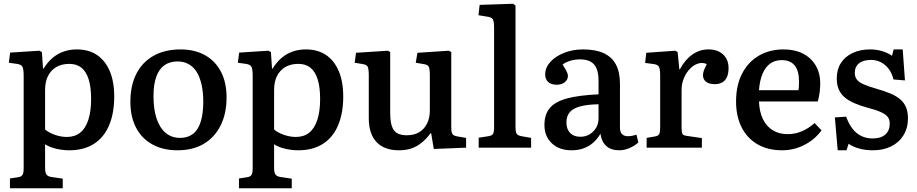

<svg xmlns="http://www.w3.org/2000/svg" viewBox="-20 -786 4883 1022"><path d="M33 216V164L78 157Q93 155 99.5 145Q106 135 106 110V-382Q106 -419 99 -431Q92 -443 70 -446L27 -452L34 -506L189 -516L203 -509L209 -421H212Q234 -456 260 -478Q286 -500 318.5 -511.5Q351 -523 389 -523Q452 -523 496 -493.5Q540 -464 564 -408Q588 -352 588 -272Q588 -183 560.5 -118.5Q533 -54 479.5 -20Q426 14 349 14Q313 14 278 5.5Q243 -3 220 -18V108Q220 132 227 142.5Q234 153 253 156L314 165V216ZM336 -57Q378 -57 406.5 -79.5Q435 -102 450 -147.5Q465 -193 465 -259Q465 -322 452 -363.5Q439 -405 413.5 -425.5Q388 -446 349 -446Q308 -446 279.5 -429Q251 -412 235.5 -381.5Q220 -351 220 -307V-97Q239 -80 271.5 -68.5Q304 -57 336 -57Z M925 14Q848 14 791.5 -17Q735 -48 704.5 -106Q674 -164 674 -244Q674 -332 706.5 -394.5Q739 -457 799 -490Q859 -523 941 -523Q1015 -523 1070 -493Q1125 -463 1155.5 -405.5Q1186 -348 1186 -267Q1186 -181 1154 -117.5Q1122 -54 1064 -20Q1006 14 925 14ZM939 -52Q980 -52 1007.5 -73.5Q1035 -95 1048.5 -138.5Q1062 -182 1062 -244Q1062 -297 1052.5 -337.5Q1043 -378 1025.5 -405Q1008 -432 982.5 -445.5Q957 -459 925 -459Q884 -459 855.5 -439Q827 -419 812 -378Q797 -337 797 -274Q797 -203 814 -153.5Q831 -104 862.5 -78Q894 -52 939 -52Z M1252 216V164L1297 157Q1312 155 1318.5 145Q1325 135 1325 110V-382Q1325 -419 1318 -431Q1311 -443 1289 -446L1246 -452L1253 -506L1408 -516L1422 -509L1428 -421H1431Q1453 -456 1479 -478Q1505 -500 1537.5 -511.5Q1570 -523 1608 -523Q1671 -523 1715 -493.5Q1759 -464 1783 -408Q1807 -352 1807 -272Q1807 -183 1779.5 -118.5Q1752 -54 1698.5 -20Q1645 14 1568 14Q1532 14 1497 5.5Q1462 -3 1439 -18V108Q1439 132 1446 142.5Q1453 153 1472 156L1533 165V216ZM1555 -57Q1597 -57 1625.5 -79.5Q1654 -102 1669 -147.5Q1684 -193 1684 -259Q1684 -322 1671 -363.5Q1658 -405 1632.5 -425.5Q1607 -446 1568 -446Q1527 -446 1498.5 -429Q1470 -412 1454.5 -381.5Q1439 -351 1439 -307V-97Q1458 -80 1490.5 -68.5Q1523 -57 1555 -57Z M2104 14Q2025 14 1984 -30Q1943 -74 1943 -157V-384Q1943 -418 1937.5 -430Q1932 -442 1910 -445L1868 -452L1875 -505L2045 -516L2057 -509V-187Q2057 -142 2065.5 -115.5Q2074 -89 2093.5 -77.5Q2113 -66 2145 -66Q2184 -66 2211 -82Q2238 -98 2253 -128Q2268 -158 2268 -199V-384Q2268 -419 2262.5 -430.5Q2257 -442 2234 -445L2193 -452L2202 -505L2369 -516L2382 -509V-108Q2382 -82 2388.5 -72.5Q2395 -63 2414 -60L2461 -52V0L2289 7L2275 -77H2272Q2249 -46 2224 -26Q2199 -6 2170 4Q2141 14 2104 14Z M2528 0V-53L2580 -61Q2599 -64 2604.5 -73.5Q2610 -83 2610 -111V-638Q2610 -673 2603 -684Q2596 -695 2569 -698L2527 -705L2533 -760L2712 -766L2724 -756V-108Q2724 -87 2729 -76Q2734 -65 2756 -61L2807 -52V0Z M3022 14Q2957 14 2917.5 -23Q2878 -60 2878 -121Q2878 -177 2906.5 -211Q2935 -245 2998 -262Q3061 -279 3166 -284V-356Q3166 -396 3155.5 -421Q3145 -446 3123.5 -458Q3102 -470 3066 -470Q3040 -470 3014 -462Q2988 -454 2975 -442Q2985 -426 2991.5 -414.5Q2998 -403 3000.5 -395.5Q3003 -388 3003 -382Q3003 -362 2986.5 -348.5Q2970 -335 2943 -335Q2914 -335 2898 -349.5Q2882 -364 2882 -390Q2882 -426 2909 -456Q2936 -486 2982 -504.5Q3028 -523 3084 -523Q3150 -523 3193.5 -503Q3237 -483 3258.5 -442.5Q3280 -402 3280 -340V-106Q3280 -83 3291 -72Q3302 -61 3323 -61Q3334 -61 3344.5 -63Q3355 -65 3368 -69L3378 -28Q3359 -10 3331 2Q3303 14 3277 14Q3232 14 3207 -9Q3182 -32 3176 -74Q3159 -45 3137 -26Q3115 -7 3086.5 3.5Q3058 14 3022 14ZM3069 -58Q3097 -58 3118.5 -71Q3140 -84 3153 -106Q3166 -128 3166 -156V-231Q3108 -230 3069.5 -220Q3031 -210 3013 -189Q2995 -168 2995 -134Q2995 -99 3014.5 -78.5Q3034 -58 3069 -58Z M3422 0V-52L3468 -60Q3484 -63 3489 -72.5Q3494 -82 3494 -108V-383Q3494 -417 3488 -429.5Q3482 -442 3460 -445L3414 -451L3420 -505L3574 -516L3587 -509L3596 -417H3599Q3626 -468 3665 -495.5Q3704 -523 3751 -523Q3800 -523 3829 -496Q3858 -469 3858 -424Q3858 -396 3850 -377Q3842 -358 3825.5 -348Q3809 -338 3785 -338Q3754 -338 3738 -351Q3722 -364 3722 -385Q3722 -393 3724 -401.5Q3726 -410 3730.5 -420.5Q3735 -431 3742 -445Q3720 -455 3696.5 -448Q3673 -441 3653 -420.5Q3633 -400 3620.5 -370.5Q3608 -341 3608 -307V-106Q3608 -82 3612.5 -73.5Q3617 -65 3634 -63L3716 -51V0Z M4143 14Q4067 14 4012 -18Q3957 -50 3927.5 -108.5Q3898 -167 3898 -246Q3898 -332 3930 -394Q3962 -456 4019 -489.5Q4076 -523 4152 -523Q4210 -523 4253.5 -501Q4297 -479 4321.5 -438Q4346 -397 4346 -341Q4346 -320 4343 -295.5Q4340 -271 4333 -246H4020Q4022 -191 4041 -152Q4060 -113 4093.5 -92.5Q4127 -72 4172 -72Q4213 -72 4249 -87.5Q4285 -103 4316 -131L4353 -92Q4317 -43 4261.5 -14.5Q4206 14 4143 14ZM4020 -306H4230Q4232 -316 4232.5 -328Q4233 -340 4233 -353Q4233 -409 4210 -437.5Q4187 -466 4141 -466Q4105 -466 4079.5 -447.5Q4054 -429 4039 -393.5Q4024 -358 4020 -306Z M4439 14 4424 -161 4484 -165Q4498 -126 4518.5 -100Q4539 -74 4566 -61.5Q4593 -49 4625 -49Q4669 -49 4692.5 -70Q4716 -91 4716 -128Q4716 -150 4705 -164Q4694 -178 4668.5 -189.5Q4643 -201 4600 -212Q4560 -223 4528.5 -236.5Q4497 -250 4476 -268Q4455 -286 4444.5 -310.5Q4434 -335 4434 -369Q4434 -416 4456 -450.5Q4478 -485 4518.5 -504Q4559 -523 4612 -523Q4647 -523 4678 -513Q4709 -503 4728 -489L4737 -523H4785L4797 -358L4736 -363Q4724 -412 4691.5 -439.5Q4659 -467 4616 -467Q4575 -467 4552.5 -449Q4530 -431 4530 -398Q4530 -377 4541 -362.5Q4552 -348 4577.5 -337Q4603 -326 4644 -314Q4687 -302 4719 -288.5Q4751 -275 4772 -257Q4793 -239 4803 -214.5Q4813 -190 4813 -156Q4813 -105 4789.5 -66.5Q4766 -28 4724 -7Q4682 14 4627 14Q4586 14 4552.5 4.5Q4519 -5 4497 -21L4486 14Z"/></svg>

Font: Literata 18pt Medium
Style: Regular
Weight: 500
Designer: Latin by Veronika Burian and Jose Scaglione. Greek by Irene Vlachou. Cyrillic by Vera Evstafieva.
Foundry: TypeTogether
Version: Version 3.103;gftools[0.9.29]